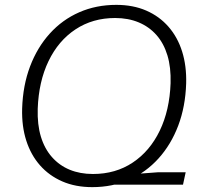

<svg xmlns="http://www.w3.org/2000/svg" viewBox="-20 -759 854 789"><path d="M359 -31 628 -51H743L732 0H353ZM359 10Q290 10 236 -13.5Q182 -37 144.5 -79.5Q107 -122 88 -181Q69 -240 71 -313Q74 -408 103.5 -486Q133 -564 184.5 -621Q236 -678 305.5 -708.5Q375 -739 458 -739Q527 -739 581 -715.5Q635 -692 672.5 -649Q710 -606 728.5 -547Q747 -488 745 -416Q742 -321 712.5 -243Q683 -165 631.5 -108Q580 -51 511 -20.5Q442 10 359 10ZM362 -44Q455 -44 525.5 -91Q596 -138 636.5 -222Q677 -306 681 -417Q683 -482 668 -531.5Q653 -581 623 -615Q593 -649 550 -667Q507 -685 453 -685Q361 -685 290.5 -638.5Q220 -592 179.5 -508Q139 -424 135 -312Q133 -247 148 -197.5Q163 -148 193.5 -113.5Q224 -79 266.5 -61.5Q309 -44 362 -44Z"/></svg>

Font: Mona Sans ExtraLight Light
Style: Italic
Weight: 300
Italic angle: -11.6951°
Version: Version 2.000